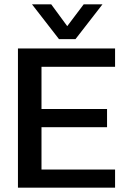

<svg xmlns="http://www.w3.org/2000/svg" viewBox="-20 -868 590 888"><path d="M252.9 -687 127.9 -848.1H216.8L291 -747.1L367.2 -848.1H454.1L329.1 -687ZM63 0V-644H512.2V-559.1H171.9V-363.8H475.1V-279.8H171.9V-84H512.2V0Z"/></svg>

Font: Kanit
Style: Regular
Weight: 400
Designer: Katatrad Team
Foundry: CadsonDemak
Version: Version 1.000;PS 001.000;hotconv 1.0.88;makeotf.lib2.5.64775